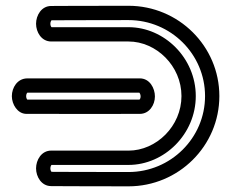

<svg xmlns="http://www.w3.org/2000/svg" viewBox="-20 -626 808 671"><path d="M74 -352C40.6 -351.1 21.4 -319.7 21.4 -290C21.4 -261.3 41.1 -229.2 70.5 -228.1C83.5 -227.6 466 -227.9 468.4 -228C501.6 -227.9 521.4 -259 521.4 -289C521.4 -317.4 503.6 -352.1 468.4 -352.1ZM75.6 -302.1H467C468.6 -300.5 471.4 -295.6 471.4 -289C471.4 -282.1 468.4 -278.6 467.6 -278C447.2 -277.9 93.5 -277.8 75.4 -277.9C74.2 -279.1 71.4 -283.3 71.4 -290C71.4 -297.5 74.8 -301.5 75.6 -302.1ZM158.9 -605.1C124.6 -605.1 106 -572.1 106 -543C106 -513.9 124.7 -481 159 -481C159 -481 317.5 -481 429 -481C526.3 -481 614.2 -395.5 614.2 -290.3C614.2 -185.1 526.3 -99.6 429 -99.6C317.5 -99.6 159 -99.7 159 -99.7C124.6 -99.7 106 -66.7 106 -37.6C106 -8.5 124.7 24.4 158.9 24.4C158.9 24.4 267.4 25.2 429 25.2C604.2 25.2 746.6 -116.2 746.6 -290.3C746.6 -464.4 604.2 -605.8 429 -605.8C267.4 -605.8 158.9 -605.1 158.9 -605.1ZM160.1 -555.1C171.5 -555.1 276.5 -555.8 429 -555.8C576.9 -555.8 696.6 -436.5 696.6 -290.3C696.6 -144.1 576.9 -24.8 429 -24.8C276 -24.8 170.5 -25.5 160.1 -25.5C158.8 -26.7 156 -30.9 156 -37.6C156 -44.5 159.1 -48.8 160.1 -49.7C174.2 -49.6 322.8 -49.6 429 -49.6C554.8 -49.6 664.2 -157.7 664.2 -290.3C664.2 -422.9 554.8 -531 429 -531C322.5 -531 172.9 -531 160.1 -531C158.8 -532.1 156 -536.3 156 -543C156 -549.9 159.1 -554.2 160.1 -555.1Z"/></svg>

Font: Hi.
Style: Regular
Weight: 400
Designer: Mew Too, Robert Jablonski
Foundry: Cannot Into Space Fonts
Version: Version 1.996